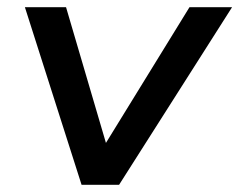

<svg xmlns="http://www.w3.org/2000/svg" viewBox="-20 -512 663 532"><path d="M206 0 49 -492H163L280 -94H260L505 -492H623L310 0Z"/></svg>

Font: Nunito Sans 10pt SemiExpanded SemiBold
Style: Italic
Weight: 600
Width: 6
Italic angle: -9°
Designer: Vernon Adams
Foundry: Vernon Adams
Version: Version 3.101;gftools[0.9.27]